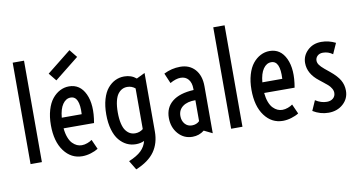

<svg xmlns="http://www.w3.org/2000/svg" viewBox="-88 -1034 2738 1450"><g transform="rotate(-10 1280.5 -309.0)"><path d="M70.8 0V-777.8H157.7V0Z M372.6 -588.9 324.2 -648.9 509.3 -796.4 557.6 -736.3ZM467.3 9.3Q381.8 9.3 327.4 -63.7Q272.9 -136.7 272.9 -262.7Q272.9 -326.7 288.1 -378.2Q303.2 -429.7 329.1 -461.7Q355 -493.7 387.9 -510.7Q420.9 -527.8 457.5 -527.8Q542.5 -527.8 581.8 -443.6Q621.1 -359.4 596.7 -222.2L363.3 -222.7Q367.2 -182.1 378.7 -152.1Q390.1 -122.1 406.5 -105.5Q422.9 -88.9 440.4 -81.1Q458 -73.2 477.5 -73.2Q498.5 -73.2 520.8 -81.5Q543 -89.8 556.2 -100.1L589.4 -25.9Q566.4 -11.2 533 -1Q499.5 9.3 467.3 9.3ZM363.8 -304.2H516.6Q524.4 -442.4 455.6 -442.4Q419.4 -442.4 394.5 -406.5Q369.6 -370.6 363.8 -304.2Z M807.6 107.4Q870.6 81.5 902.8 50.3Q935.1 19 945.3 -23.4Q917.5 -9.8 881.3 -9.8Q844.2 -9.8 812.3 -25.1Q780.3 -40.5 754.4 -71.3Q728.5 -102.1 713.6 -153.1Q698.7 -204.1 698.7 -269.5Q698.7 -335 713.6 -386Q728.5 -437 754.4 -467.8Q780.3 -498.5 812.3 -513.9Q844.2 -529.3 881.3 -529.3Q935.5 -529.3 973.6 -497.1L1038.1 -528.3V-79.6Q1038.1 10.3 993.4 73.7Q948.7 137.2 850.1 177.7ZM890.6 -91.8Q924.3 -91.8 951.2 -113.3V-425.3Q924.8 -447.3 890.6 -447.3Q869.1 -447.3 851.6 -438.5Q834 -429.7 819.1 -410.4Q804.2 -391.1 795.7 -355.2Q787.1 -319.3 787.1 -269.5Q787.1 -219.7 795.7 -183.8Q804.2 -147.9 819.1 -128.7Q834 -109.4 851.6 -100.6Q869.1 -91.8 890.6 -91.8Z M1159.7 -162.1Q1159.7 -241.2 1216.1 -286.6Q1272.5 -332 1380.4 -337.4V-347.7Q1380.4 -393.1 1358.6 -419.2Q1336.9 -445.3 1299.3 -445.3Q1263.2 -445.3 1217.8 -419.4L1184.6 -497.6Q1244.6 -527.8 1310.1 -527.8Q1381.3 -527.8 1423.8 -480.5Q1466.3 -433.1 1466.3 -351.1V9.3L1402.3 -22Q1363.3 9.3 1312 9.3Q1246.1 9.3 1202.9 -40Q1159.7 -89.4 1159.7 -162.1ZM1248 -160.6Q1248 -124 1268.8 -100.1Q1289.6 -76.2 1322.3 -76.2Q1357.9 -76.2 1380.4 -98.6V-259.3Q1318.4 -259.8 1283.2 -233.6Q1248 -207.5 1248 -160.6Z M1608.9 0V-777.8H1695.8V0Z M2005.4 9.3Q1919.9 9.3 1865.5 -63.7Q1811 -136.7 1811 -262.7Q1811 -326.7 1826.2 -378.2Q1841.3 -429.7 1867.2 -461.7Q1893.1 -493.7 1926 -510.7Q1959 -527.8 1995.6 -527.8Q2080.6 -527.8 2119.9 -443.6Q2159.2 -359.4 2134.8 -222.2L1901.4 -222.7Q1905.3 -182.1 1916.7 -152.1Q1928.2 -122.1 1944.6 -105.5Q1960.9 -88.9 1978.5 -81.1Q1996.1 -73.2 2015.6 -73.2Q2036.6 -73.2 2058.8 -81.5Q2081.1 -89.8 2094.2 -100.1L2127.4 -25.9Q2104.5 -11.2 2071 -1Q2037.6 9.3 2005.4 9.3ZM1901.9 -304.2H2054.7Q2062.5 -442.4 1993.7 -442.4Q1957.5 -442.4 1932.6 -406.5Q1907.7 -370.6 1901.9 -304.2Z M2235.8 -25.9 2269.5 -102.5Q2312 -74.7 2357.4 -74.7Q2386.7 -74.7 2405 -90.6Q2423.3 -106.4 2423.3 -132.3Q2423.3 -149.4 2413.3 -166Q2403.3 -182.6 2392.1 -192.9Q2380.9 -203.1 2359.9 -219.7L2326.7 -246.1Q2245.1 -309.1 2245.1 -391.6Q2245.1 -447.3 2286.9 -487.5Q2328.6 -527.8 2392.6 -527.8Q2449.2 -527.8 2501.5 -501.5L2465.3 -420.4Q2431.6 -445.3 2390.6 -445.3Q2364.3 -445.3 2348.6 -430.4Q2333 -415.5 2333 -394.5Q2333 -377.9 2344 -361.8Q2355 -345.7 2381.3 -323.7L2419.4 -292.5Q2470.2 -251 2491.5 -214.1Q2512.7 -177.2 2512.7 -132.8Q2512.7 -72.3 2467.8 -31.7Q2422.9 8.8 2355.5 8.8Q2292.5 8.8 2235.8 -25.9Z"/></g></svg>

Font: Voltaire
Style: Regular
Weight: 400
Designer: Yvonne Schttler
Foundry: Yvonne Schttler
Version: Version 1.003